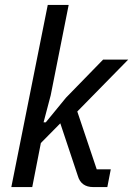

<svg xmlns="http://www.w3.org/2000/svg" viewBox="-20 -760 541 780"><path d="M174 -740H259L186 -373L157 -263H166L248 -363L399 -518H501L294 -307L373 -72H430L416 0H359Q309 0 296 -46L225 -259L146 -179L111 0H26Z"/></svg>

Font: IBM Plex Sans Condensed Text
Style: Italic
Weight: 450
Width: 3
Italic angle: -11°
Designer: Mike Abbink, Paul van der Laan, Pieter van Rosmalen
Foundry: Bold Monday
Version: Version 1.1